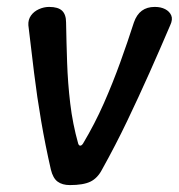

<svg xmlns="http://www.w3.org/2000/svg" viewBox="-20 -530 517 555"><path d="M182 5Q160 5 146.5 -5Q133 -15 127 -40Q111 -110 99 -180Q87 -250 78.5 -319.5Q70 -389 62 -457Q61 -473 69.5 -485Q78 -497 92.5 -503.5Q107 -510 122 -510Q148 -510 159.5 -499Q171 -488 171 -465Q172 -409 174 -349.5Q176 -290 183 -231Q190 -172 206 -115Q208 -109 212 -109Q216 -109 220 -115Q254 -172 280 -231Q306 -290 327.5 -349.5Q349 -409 367 -465Q375 -488 390 -499Q405 -510 427 -510H428Q445 -510 457.5 -503.5Q470 -497 475 -485.5Q480 -474 472 -457Q443 -389 412 -319.5Q381 -250 347.5 -180Q314 -110 275 -40Q262 -15 241.5 -5Q221 5 182 5Z"/></svg>

Font: Winky Sans
Style: Italic
Weight: 400
Italic angle: -8.97852°
Designer: Simon Atzbach
Foundry: typofactur
Version: Version 1.205